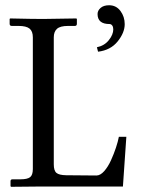

<svg xmlns="http://www.w3.org/2000/svg" viewBox="-20 -718 566 739"><path d="M399.9 -697.8Q427.2 -697.8 443.6 -675.8Q460 -653.8 460 -625Q460 -592.3 432.9 -558.6Q405.8 -524.9 357.4 -519L353 -536.1Q381.8 -542 398.9 -563.5Q416 -585 416 -605Q416 -614.3 411.9 -619.9Q407.7 -625.5 401.4 -625.5Q355.5 -625.5 355.5 -664.1Q355.5 -677.2 367.2 -687.5Q378.9 -697.8 399.9 -697.8ZM126 0 22.5 1 20.5 -1.5V-21Q20.5 -27.8 28.3 -27.8H58.1Q85.4 -27.8 95.9 -36.1Q106.4 -44.4 106.4 -67.4V-574.2Q106.4 -597.7 93.8 -607.9Q81.1 -618.2 51.8 -618.2H25.4Q17.1 -618.2 17.1 -626.5V-645L19 -647Q106 -645 145 -645L273.9 -647L275.9 -645V-626.5Q275.9 -618.2 268.1 -618.2H241.7Q211.9 -618.2 199.5 -607.2Q187 -596.2 187 -574.2V-85.4Q187 -61 197.3 -52.5Q207.5 -43.9 234.9 -43.5L351.1 -42.5Q366.2 -42.5 381.1 -59.3Q396 -76.2 407.2 -101.1Q418.5 -126 426.3 -149.7Q434.1 -173.3 437.5 -191.4H466.3L453.1 0Z"/></svg>

Font: Libertinage
Style: l
Weight: 400
Designer: OSP
Foundry: OSP
Version: Version 1.0; 2008; OFL relea